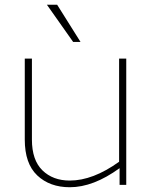

<svg xmlns="http://www.w3.org/2000/svg" viewBox="-20 -776 639 806"><path d="M510 0H482V-70Q372 10 273 10Q189 10 136.5 -39.5Q84 -89 84 -190V-530H114V-190Q114 -104 158 -61Q202 -18 273 -18Q370 -18 480 -97V-530H510ZM220 -756 318 -600H287L177 -756Z"/></svg>

Font: Roundo ExtraLight
Style: Regular
Weight: 250
Designer: Namrata Goyal (Gurmukhi), Shiva Nallaperumal (Latin)
Foundry: Indian Type Foundry
Version: Version 1.000;PS 1.0;hotconv 1.0.88;makeotf.lib2.5.647800